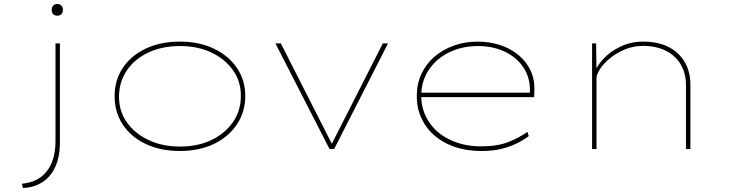

<svg xmlns="http://www.w3.org/2000/svg" viewBox="-20 -741 3631 955"><path d="M94 194 89 173Q146 167 182.5 140Q219 113 237.5 68Q256 23 256 -38V-525H278V-34Q278 40 254.5 90Q231 140 189.5 166Q148 192 94 194ZM265 -663Q251 -663 244 -671Q237 -679 237 -692Q237 -704 244 -712.5Q251 -721 265 -721Q278 -721 285.5 -713Q293 -705 293 -692Q293 -679 286 -671Q279 -663 265 -663Z M875 10Q778 10 704.5 -25Q631 -60 590.5 -121.5Q550 -183 550 -263Q550 -342 590.5 -403Q631 -464 704.5 -499Q778 -534 875 -534Q971 -534 1044 -499Q1117 -464 1158.5 -403Q1200 -342 1200 -263Q1200 -185 1158.5 -122.5Q1117 -60 1044 -25Q971 10 875 10ZM875 -12Q962 -12 1029.5 -43.5Q1097 -75 1137.5 -132Q1178 -189 1178 -263Q1179 -335 1139 -391.5Q1099 -448 1031 -480Q963 -512 875 -512Q787 -512 718.5 -480Q650 -448 611.5 -391.5Q573 -335 572 -263Q571 -189 611 -132.5Q651 -76 720 -44Q789 -12 875 -12Z M1619 0 1350 -525H1377L1635 -17H1626L1884 -525H1910L1642 0Z M2375 10Q2278 10 2205 -25.5Q2132 -61 2092.5 -123Q2053 -185 2053 -263Q2053 -324 2076.5 -374Q2100 -424 2141.5 -459.5Q2183 -495 2238 -514.5Q2293 -534 2355 -534Q2415 -534 2467 -517Q2519 -500 2558 -468Q2597 -436 2618.5 -391.5Q2640 -347 2638 -291L2637 -258H2065V-280H2626L2615 -270L2616 -295Q2615 -361 2580.5 -410Q2546 -459 2487.5 -485.5Q2429 -512 2358 -512Q2280 -512 2216 -481.5Q2152 -451 2114 -395.5Q2076 -340 2075 -263Q2076 -191 2114 -134Q2152 -77 2220 -45Q2288 -13 2374 -13Q2454 -13 2508.5 -34.5Q2563 -56 2603 -85L2610 -64Q2576 -39 2541.5 -23.5Q2507 -8 2467.5 1Q2428 10 2375 10Z M2925 0V-525H2945L2947 -375L2934 -371Q2946 -410 2980 -447Q3014 -484 3065.5 -509Q3117 -534 3179 -534Q3254 -534 3306 -507Q3358 -480 3386 -432Q3414 -384 3414 -321V0H3392V-316Q3392 -378 3365 -422Q3338 -466 3291 -489Q3244 -512 3182 -513Q3131 -513 3088 -495Q3045 -477 3013 -450.5Q2981 -424 2964 -397Q2947 -370 2947 -352V0H2937Q2934 0 2931 0Q2928 0 2925 0Z"/></svg>

Font: Lexend Peta Thin
Style: Regular
Weight: 250
Version: Version 1.007